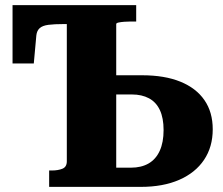

<svg xmlns="http://www.w3.org/2000/svg" viewBox="-20 -730 870 750"><path d="M530 0H172V-64H182Q207 -64 224 -71Q241 -78 241 -100V-636H229Q192 -636 169 -633Q146 -630 135 -620Q124 -610 122 -592L112 -482H29V-710H512V-646H491Q479 -646 465.5 -645Q452 -644 443 -642Q434 -640 434 -636V-75H491Q532 -75 560.5 -91.5Q589 -108 604 -141Q619 -174 619 -222Q619 -269 604.5 -300Q590 -331 562 -346Q534 -361 495 -361H398V-436H535Q623 -436 684.5 -411Q746 -386 778.5 -339Q811 -292 811 -225Q811 -156 777 -105.5Q743 -55 680 -27.5Q617 0 530 0Z"/></svg>

Font: Roboto Serif 36pt
Style: Bold
Weight: 700
Version: Version 1.008